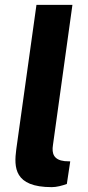

<svg xmlns="http://www.w3.org/2000/svg" viewBox="-20 -762 364 790"><path d="M193 8C213 8 235 2 255 -5L269 -98L246 -99C202 -104 192 -129 198 -166L278 -742H130L47 -148C37 -73 38 8 193 8Z"/></svg>

Font: United Sans
Style: Bold Italic
Weight: 700
Italic angle: -8°
Designer: Pablo Impallari, Rodrigo Fuenzalida (Modified by Dan O. Williams)
Version: Version 1.000;PS 001.000;hotconv 1.0.88;makeotf.lib2.5.64775